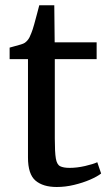

<svg xmlns="http://www.w3.org/2000/svg" viewBox="-20 -718 426 748"><path d="M201 10.5Q147.5 10.5 118.2 -14.5Q89 -39.5 89 -104.5V-487.5H17.5V-532.5Q27 -535.5 39 -538.5Q51 -541.5 61.5 -544.8Q72 -548 77 -551.5Q83 -556 87.2 -561Q91.5 -566 95 -572.8Q98.5 -579.5 102 -589Q107 -601 113 -622.5Q119 -644 124.5 -665Q130 -686 133 -697.5H191.5L193 -553H356.5V-487.5H193.5V-178.5Q193.5 -125 197.5 -101Q201.5 -77 214.2 -70.5Q227 -64 251.5 -64Q279.5 -64 311.2 -71.2Q343 -78.5 359 -86L374 -42Q358.5 -30 330.8 -18Q303 -6 269 2.2Q235 10.5 201 10.5Z"/></svg>

Font: Merriweather 24pt
Style: Regular
Weight: 400
Designer: Eben Sorkin
Foundry: Eben Sorkin
Version: Version 2.100